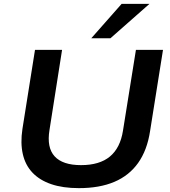

<svg xmlns="http://www.w3.org/2000/svg" viewBox="-20 -963 879 993"><path d="M388 10Q305 10 245 -10.5Q185 -31 148 -70Q111 -109 98 -166Q85 -223 96 -296L161 -705H301L236 -291Q221 -200 262.5 -154.5Q304 -109 399 -109Q495 -109 548.5 -153.5Q602 -198 616 -287L683 -705H823L756 -284Q741 -186 694.5 -120.5Q648 -55 571.5 -22.5Q495 10 388 10ZM452 -765 609 -943H753L551 -765Z"/></svg>

Font: Nunito Sans 10pt SemiExpanded
Style: Bold Italic
Weight: 700
Width: 6
Italic angle: -9°
Designer: Vernon Adams
Foundry: Vernon Adams
Version: Version 3.101;gftools[0.9.27]